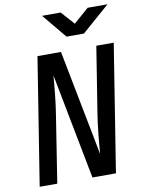

<svg xmlns="http://www.w3.org/2000/svg" viewBox="-101 -1018 802 1086"><g transform="rotate(-10 300.0 -475.0)"><path d="M334 -810H434L594 -950H480L393 -874L325 -950H218ZM37 0H138L198 -383C210 -455 219 -554 223 -607L340 0H475L591 -730H491L431 -353C419 -281 410 -179 406 -123L288 -730H153Z"/></g></svg>

Font: JetBrains Mono SemiBold
Style: Italic
Weight: 472
Italic angle: -9°
Monospace: yes
Designer: Philipp Nurullin, Konstantin Bulenkov
Foundry: JetBrains
Version: Version 2.305